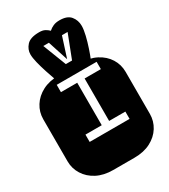

<svg xmlns="http://www.w3.org/2000/svg" viewBox="-230 -1068 1038 1176"><g transform="rotate(-30 289.0 -479.5)"><path d="M213.9 0Q147.9 0 99.6 -25.1Q51.3 -50.3 24.7 -92.8Q-2 -135.3 -2 -186V-482.9Q-2 -534.2 24.7 -576.4Q51.3 -618.7 99.6 -643.8Q147.9 -668.9 213.9 -668.9H364.3Q430.2 -668.9 478.8 -643.8Q527.3 -618.7 553.7 -576.4Q580.1 -534.2 580.1 -482.9V-186Q580.1 -135.3 553.7 -92.8Q527.3 -50.3 478.8 -25.1Q430.2 0 364.3 0ZM174.8 -221.2H457V-272.9H342.3V-573.2H457V-625H174.8V-573.2H290V-272.9H174.8ZM186.5 -650.9Q172.9 -689.5 159.4 -730.2Q146 -771 137.2 -807.1Q128.4 -843.3 128.4 -866.7Q128.4 -901.4 153.8 -929.7Q179.2 -958 242.2 -958Q266.6 -958 281.7 -950.2Q296.9 -942.4 309.6 -929.7Q324.7 -943.4 342.8 -951.2Q360.8 -959 387.2 -959Q441.4 -959 464.8 -930.2Q488.3 -901.4 488.3 -861.8Q488.3 -835.4 479 -796.6Q469.7 -757.8 456.5 -718.5Q443.4 -679.2 431.6 -650.9ZM286.6 -707H330.6L394.5 -872.1H354.5L308.6 -729L262.2 -872.1H222.7Z"/></g></svg>

Font: Monofett
Style: Regular
Weight: 400
Designer: Vernon Adams
Foundry: Vernon Adams
Version: Version 1.100; ttfautohint (v1.8.4.7-5d5b);gftools[0.9.28]